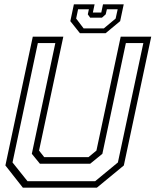

<svg xmlns="http://www.w3.org/2000/svg" viewBox="-20 -870 721 890"><path d="M86 0 5 -103 132 -700H273.5L161 -172L185 -141.5H390L427 -172L539.5 -700H681L554 -103L429 0ZM107.5 -30H421L526.5 -117L644.5 -670.5H563.5L454.5 -157L398 -111H165L127.5 -157L236.5 -670.5H155.5L38 -117ZM350.5 -716 306 -772 322.5 -850H418.5L410.5 -812H449.5L457.5 -850H553.5L537 -772L469.5 -716ZM367.5 -738.5H461.5L516 -784L525.5 -827H475.5L470 -803.5L452.5 -788H398L387 -803.5L392 -827H342L333 -784Z"/></svg>

Font: Tourney Thin Light
Style: Italic
Weight: 300
Italic angle: -12°
Version: Version 1.015